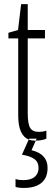

<svg xmlns="http://www.w3.org/2000/svg" viewBox="-20 -676 259 936"><path d="M211.9 142.1Q211.9 191.4 181.6 215.8Q151.4 240.2 97.7 240.2Q67.9 240.2 55.7 234.9V196.8Q71.8 202.1 93.8 202.1Q130.9 202.1 149.9 185.5Q168 169.4 168 143.1Q168 113.3 146.5 98.6Q125.5 84 86.9 78.1L120.1 4.4Q134.8 9.8 150.9 9.8H154.3L133.8 56.2Q211.9 75.2 211.9 142.1ZM168 -33.2Q138.7 -33.2 127 -52.7Q115.2 -72.3 115.2 -126V-488.8H199.2V-529.8H115.2V-655.8H83L67.9 -529.8L21 -516.1V-488.8H68.8V-112.8Q68.8 -16.1 120.1 4.4L122.1 0H158.7L154.3 9.8Q186.5 8.8 206.1 0V-39.1Q189.5 -33.2 168 -33.2Z"/></svg>

Font: Germano
Style: Regular
Weight: 300
Width: 3
Foundry: Ascender Corporation
Version: Version 1.10; ttfautohint (v1.5)